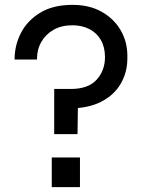

<svg xmlns="http://www.w3.org/2000/svg" viewBox="-20 -770 592 790"><path d="M299 -218H203V-404H272Q343 -404 377.5 -442Q412 -480 412 -535Q412 -576 395 -605.5Q378 -635 347.5 -650.5Q317 -666 278 -666Q233 -666 200.5 -647.5Q168 -629 150 -597.5Q132 -566 132 -525H40Q40 -584 66.5 -635Q93 -686 146 -718Q199 -750 278 -750Q348 -750 398.5 -721.5Q449 -693 476.5 -645.5Q504 -598 504 -541V-529Q504 -473 477 -426Q450 -379 396.5 -351.5Q343 -324 265 -324L301 -370ZM309 0H193V-122H309Z"/></svg>

Font: Sora Variable
Style: Regular
Weight: 400
Designer: Jonathan Barnbrook, Julián Moncada
Foundry: Barnbrook Fonts
Version: Version 2.000